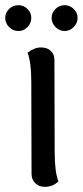

<svg xmlns="http://www.w3.org/2000/svg" viewBox="-40 -705 318 737"><path d="M30.8 -585.9Q9.8 -585.9 -5.1 -601.1Q-20 -616.2 -20 -636.2Q-20 -656.2 -5.1 -670.7Q9.8 -685.1 30.8 -685.1Q50.8 -685.1 65.4 -670.7Q80.1 -656.2 80.1 -636.2Q80.1 -616.2 65.4 -601.1Q50.8 -585.9 30.8 -585.9ZM242.9 -601.1Q228 -585.9 208 -585.9Q188 -585.9 173.1 -601.1Q158.2 -616.2 158.2 -636.2Q158.2 -656.2 173.1 -670.7Q188 -685.1 208 -685.1Q228 -685.1 242.9 -670.7Q257.8 -656.2 257.8 -636.2Q257.8 -616.2 242.9 -601.1ZM169.9 -120.1Q169.9 -46.4 184.1 -8.8Q163.1 12.2 131.8 12.2Q109.9 12.2 95.5 -1.7Q81.1 -15.6 81.1 -38.1L80.1 -391.1Q80.1 -465.3 65.9 -502.9Q91.8 -522.9 117.2 -522.9Q140.6 -522.9 154.8 -510Q168.9 -497.1 168.9 -474.1Z"/></svg>

Font: Arima Madurai Medium
Style: Regular
Weight: 500
Designer: Joana Correia and Natanael Gama
Foundry: NDISCOVER
Version: Version 1.019;PS 001.019;hotconv 1.0.88;makeotf.lib2.5.64775